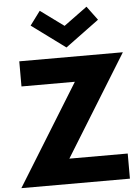

<svg xmlns="http://www.w3.org/2000/svg" viewBox="-66 -1088 829 1138"><g transform="rotate(-5 349.0 -519.0)"><path d="M14.1 0 385 -600.5H67.3V-750H683.6L312.7 -149.5H660V0ZM353.2 -807.3 152.7 -955 214.1 -1037.7 353.2 -935.9 492.3 -1037.7 553.6 -955Z"/></g></svg>

Font: Spartan ExtBd
Style: Regular
Weight: 800
Designer: Matt Bailey, Mirko Velimirovic
Foundry: Matt Bailey
Version: Version 1.005